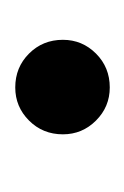

<svg xmlns="http://www.w3.org/2000/svg" viewBox="25 -480 167 258"><g transform="rotate(-90 109.0 -350.5)"><path d="M121 -287Q95 -287 76.5 -305.5Q58 -324 58 -350Q58 -377 76.5 -395.5Q95 -414 121 -414Q148 -414 166.5 -395.5Q185 -377 185 -350Q185 -324 166.5 -305.5Q148 -287 121 -287Z"/></g></svg>

Font: Stick No Bills SemiBold
Style: Regular
Weight: 600
Designer: Kosala Senevirathne, Siva Puranthara, Lasantha Premarathna, Tharique Azeez
Foundry: mooniak
Version: Version 2.000